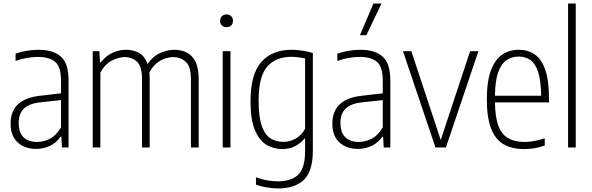

<svg xmlns="http://www.w3.org/2000/svg" viewBox="-20 -828 3323 1078"><path d="M182.5 8Q119 8 79.2 -28.5Q39.5 -65 39.5 -134Q39.5 -273 206.5 -290.5L322.5 -304V-375.5Q322.5 -454 289.2 -481.2Q256 -508.5 193.5 -508.5Q167 -508.5 134 -503.2Q101 -498 67.5 -486V-527Q95 -537 130.5 -542.8Q166 -548.5 197 -548.5Q278.5 -548.5 321.8 -510.5Q365 -472.5 365 -374V0H328L324.5 -60.5H320Q296 -26 260.5 -9Q225 8 182.5 8ZM85 -139Q85 -83.5 112.2 -57.2Q139.5 -31 189.5 -31Q222.5 -31 258.5 -48.2Q294.5 -65.5 322.5 -113V-266L207 -253.5Q144 -247 114.5 -218.5Q85 -190 85 -139Z M500.5 0V-540.5H538L541.5 -478H546Q575 -514.5 611.5 -531.5Q648 -548.5 687.5 -548.5Q728 -548.5 760.2 -531Q792.5 -513.5 808 -469Q841.5 -514.5 882 -531.5Q922.5 -548.5 958.5 -548.5Q996.5 -548.5 1027.5 -533.5Q1058.5 -518.5 1077 -482.5Q1095.5 -446.5 1095.5 -383V0H1052V-382.5Q1052 -454 1023.2 -480.8Q994.5 -507.5 952 -507.5Q933 -507.5 908.5 -500Q884 -492.5 860.2 -473.5Q836.5 -454.5 818.5 -420.5Q820.5 -403 820.5 -384V0H777.5V-382.5Q777.5 -454 749.8 -480.8Q722 -507.5 679 -507.5Q649 -507.5 609.2 -488.5Q569.5 -469.5 543.5 -419V0Z M1230.5 0V-540.5H1274V0ZM1252 -675.5Q1236 -675.5 1226 -685Q1216 -694.5 1216 -711Q1216 -727 1226 -737Q1236 -747 1252 -747Q1268 -747 1278 -737Q1288 -727 1288 -711Q1288 -694.5 1278 -685Q1268 -675.5 1252 -675.5Z M1541.5 230Q1511 230 1477.2 224.2Q1443.5 218.5 1417 208.5V167.5Q1450.5 179.5 1481 184.8Q1511.5 190 1540.5 190Q1616 190 1654.5 152.8Q1693 115.5 1693 20V-50.5H1690Q1672 -27.5 1640 -9.2Q1608 9 1564 9Q1517 9 1476.5 -15Q1436 -39 1411.2 -97.5Q1386.5 -156 1386.5 -259.5Q1386.5 -411 1447.2 -479.8Q1508 -548.5 1617.5 -548.5Q1647 -548.5 1680.5 -543.2Q1714 -538 1736.5 -530V16Q1736.5 132.5 1686.5 181.2Q1636.5 230 1541.5 230ZM1570.5 -31.5Q1606.5 -31.5 1640.5 -50.2Q1674.5 -69 1693 -105.5V-499.5Q1678.5 -503 1657.2 -506Q1636 -509 1616.5 -509Q1528 -509 1480 -453.5Q1432 -398 1432 -264Q1432 -169 1450.5 -118.8Q1469 -68.5 1500.5 -50Q1532 -31.5 1570.5 -31.5Z M1989 8Q1925.5 8 1885.8 -28.5Q1846 -65 1846 -134Q1846 -273 2013 -290.5L2129 -304V-375.5Q2129 -454 2095.8 -481.2Q2062.5 -508.5 2000 -508.5Q1973.5 -508.5 1940.5 -503.2Q1907.5 -498 1874 -486V-527Q1901.5 -537 1937 -542.8Q1972.5 -548.5 2003.5 -548.5Q2085 -548.5 2128.2 -510.5Q2171.5 -472.5 2171.5 -374V0H2134.5L2131 -60.5H2126.5Q2102.5 -26 2067 -9Q2031.5 8 1989 8ZM1891.5 -139Q1891.5 -83.5 1918.8 -57.2Q1946 -31 1996 -31Q2029 -31 2065 -48.2Q2101 -65.5 2129 -113V-266L2013.5 -253.5Q1950.5 -247 1921 -218.5Q1891.5 -190 1891.5 -139ZM2001 -630.5 2076.5 -808H2122L2037 -630.5Z M2425 0 2242.5 -540.5H2289.5L2454.5 -42L2619.5 -540.5H2666L2483.5 0Z M2922.5 9Q2854.5 9 2808 -17.8Q2761.5 -44.5 2737.5 -105.8Q2713.5 -167 2713.5 -270.5Q2713.5 -373 2736.8 -434Q2760 -495 2800.5 -521.8Q2841 -548.5 2892.5 -548.5Q2944.5 -548.5 2982.8 -522.2Q3021 -496 3041.8 -435Q3062.5 -374 3062.5 -270V-253H2759Q2760 -168.5 2779 -120Q2798 -71.5 2834.8 -51.2Q2871.5 -31 2925.5 -31Q2949.5 -31 2976.5 -35.8Q3003.5 -40.5 3038.5 -51.5V-11Q3005.5 0.5 2977.5 4.8Q2949.5 9 2922.5 9ZM2892.5 -510.5Q2855.5 -510.5 2825.8 -491.5Q2796 -472.5 2778 -424.8Q2760 -377 2759 -290.5H3018.5Q3017 -377 3001 -424.8Q2985 -472.5 2957 -491.5Q2929 -510.5 2892.5 -510.5Z M3169.5 0V-808H3212.5V0Z"/></svg>

Font: Encode Sans Condensed ExtraLight
Style: Regular
Weight: 200
Width: 3
Designer: Multiple Designers
Foundry: Impallari Type
Version: Version 3.000; ttfautohint (v1.8.3) -l 8 -r 50 -G 200 -x 14 